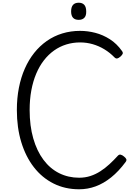

<svg xmlns="http://www.w3.org/2000/svg" viewBox="-20 -1373 989 1412"><path d="M562 19Q458 19 373.5 -23.5Q289 -66 229 -143.5Q169 -221 136.5 -327.5Q104 -434 104 -564Q104 -651 119 -727.5Q134 -804 162.5 -868.5Q191 -933 231.5 -984Q272 -1035 324 -1071.5Q376 -1108 438 -1127Q500 -1146 569 -1146Q625 -1146 681 -1131.5Q737 -1117 788 -1084.5Q839 -1052 877 -998Q886 -986 882 -977Q878 -968 866 -957Q852 -945 842 -943Q832 -941 822 -951Q788 -986 747.5 -1010.5Q707 -1035 662 -1048Q617 -1061 569 -1061Q516 -1061 467.5 -1046Q419 -1031 377.5 -1001.5Q336 -972 303 -929.5Q270 -887 246.5 -831.5Q223 -776 210.5 -709Q198 -642 198 -564Q198 -448 224.5 -355.5Q251 -263 299.5 -198Q348 -133 415 -99.5Q482 -66 562 -66Q606 -66 644.5 -78.5Q683 -91 718 -113.5Q753 -136 785 -165.5Q817 -195 847 -228Q856 -238 867.5 -235.5Q879 -233 892 -222Q906 -211 909 -202Q912 -193 904 -182Q853 -113 797.5 -68.5Q742 -24 683.5 -2.5Q625 19 562 19ZM559 -1227Q531 -1227 517 -1242.5Q503 -1258 503 -1289Q503 -1321 517 -1337Q531 -1353 559 -1353Q586 -1353 600 -1337Q614 -1321 614 -1289Q615 -1258 600.5 -1242.5Q586 -1227 559 -1227Z"/></svg>

Font: Playwrite BR
Style: Regular
Weight: 400
Designer: Veronika Burian, José Scaglione
Foundry: TypeTogether
Version: Version 1.002